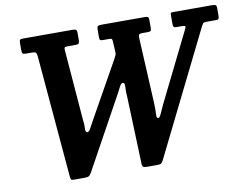

<svg xmlns="http://www.w3.org/2000/svg" viewBox="-81 -863 1268 987"><g transform="rotate(-10 553.0 -370.0)"><path d="M380 -278.5 540 -564Q546 -575.5 549.5 -583Q553 -590.5 551.5 -606.5L548.5 -659Q547.5 -667 544.2 -669Q541 -671 532 -671H499Q489 -671 485.5 -674Q482 -677 482 -687.5V-724Q482 -741.5 486.2 -745.8Q490.5 -750 507.5 -750H732.5Q743.5 -750 748 -746.8Q752.5 -743.5 752.5 -732V-691.5Q752.5 -678 748.8 -674.5Q745 -671 732.5 -671H704Q692 -671 688.2 -666.8Q684.5 -662.5 685 -649.5L702 -311.5Q704 -269 702.2 -247.8Q700.5 -226.5 710.5 -226.5Q718 -226.5 727.5 -249Q737 -271.5 748 -294L923.5 -649Q931 -663.5 929 -667.2Q927 -671 910.5 -671H883.5Q872 -671 869 -675Q866 -679 866 -691.5V-735Q866 -746 868.2 -748Q870.5 -750 881.5 -750H1083Q1095 -750 1100.8 -747.2Q1106.5 -744.5 1106.5 -731V-690.5Q1106.5 -679 1103.2 -675Q1100 -671 1088 -671H1040Q1026 -671 1022.8 -667.2Q1019.5 -663.5 1014.5 -654.5L694.5 -8Q689.5 1.5 684.2 5.8Q679 10 664 10H612Q596 10 590.8 6.8Q585.5 3.5 584.5 -11L572 -356Q569 -390 571 -413.2Q573 -436.5 561 -436.5Q552 -436.5 541.8 -415.2Q531.5 -394 515.5 -365.5L319 -8.5Q313 2.5 306 6.2Q299 10 282 10H231Q216.5 10 214 6.8Q211.5 3.5 210 -9L155 -648.5Q153 -663.5 148.2 -667.2Q143.5 -671 127 -671H99.5Q84.5 -671 80.8 -675Q77 -679 77 -694V-729.5Q77 -742 80.2 -746Q83.5 -750 95.5 -750H354Q367 -750 372.2 -746.8Q377.5 -743.5 377.5 -729.5V-696.5Q377.5 -681.5 374.5 -676.2Q371.5 -671 357.5 -671H315.5Q301.5 -671 299 -666.8Q296.5 -662.5 298 -651L327 -288Q331 -258.5 329.5 -238.5Q328 -218.5 339 -218.5Q347.5 -218.5 356.5 -235.2Q365.5 -252 380 -278.5Z"/></g></svg>

Font: Besley* Narrow Semi
Style: Italic
Weight: 600
Width: 4
Italic angle: -13°
Designer: Owen Earl
Foundry: indestructible type*
Version: Version 3.000; ttfautohint (v1.8.3)